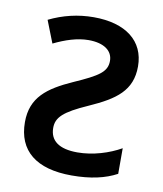

<svg xmlns="http://www.w3.org/2000/svg" viewBox="-68 -606 572 672"><g transform="rotate(10 217.5 -269.5)"><path d="M212 -549C156 -549 103 -536 54 -512L85 -433C126 -453 168 -467 208 -467C263 -467 294 -444 294 -408C294 -369 266 -351 180 -313C93 -274 38 -234 38 -146C38 -44 105 10 231 10C299 10 350 -2 391 -24V-115C349 -91 292 -73 237 -73C171 -73 139 -98 139 -143C139 -180 162 -203 248 -241C340 -282 394 -320 394 -406C394 -497 325 -549 212 -549Z"/></g></svg>

Font: Noto Sans SemiCondensed Medium
Style: Regular
Weight: 500
Width: 4
Designer: Monotype Design Team
Foundry: Monotype Imaging Inc.
Version: Version 2.013